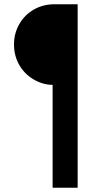

<svg xmlns="http://www.w3.org/2000/svg" viewBox="-20 -775 493 905"><path d="M46 -565Q46 -618 71 -661.5Q96 -705 139.5 -730Q183 -755 238 -755H346V110H228V-375Q183 -375 139.5 -400Q96 -425 71 -468.5Q46 -512 46 -565Z"/></svg>

Font: BLUETTI 2.0 Medium
Style: Italic
Weight: 500
Designer: Stijn de Vries
Foundry: tokotype
Version: Version 2.005;October 31, 2023;FontCreator 14.0.0.2814 64-bi